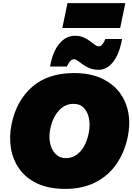

<svg xmlns="http://www.w3.org/2000/svg" viewBox="-20 -1199 851 1235"><path d="M400 16Q294.5 16 221 -18.2Q147.5 -52.5 105 -111.8Q62.5 -171 50.2 -246.2Q38 -321.5 55 -403Q86.5 -553 187.8 -641Q289 -729 456 -729Q557.5 -729 630.8 -696Q704 -663 748 -605.5Q792 -548 805.5 -473.2Q819 -398.5 801 -315Q780 -217 728 -142.5Q676 -68 593.8 -26Q511.5 16 400 16ZM404 -182Q457.5 -182 496 -224Q534.5 -266 550 -340Q560.5 -388.5 553.2 -432.2Q546 -476 521 -503.5Q496 -531 453 -531Q397 -531 358 -487Q319 -443 304 -373Q293 -322.5 302 -279Q311 -235.5 337.2 -208.8Q363.5 -182 404 -182ZM614 -750Q581.5 -750 556.5 -760.2Q531.5 -770.5 513 -784Q494.5 -797.5 480.8 -807.8Q467 -818 457 -818Q440 -818 427.8 -801Q415.5 -784 410 -771H302Q318.5 -866.5 361.5 -917.8Q404.5 -969 462 -969Q493.5 -969 517 -958.8Q540.5 -948.5 558.2 -935Q576 -921.5 589.8 -911.2Q603.5 -901 615 -901Q631 -901 642.2 -918.2Q653.5 -935.5 657 -948H765Q748.5 -853 708.2 -801.5Q668 -750 614 -750ZM381 -1019 414 -1179H786L753 -1019Z"/></svg>

Font: Commissioner Black
Style: Italic
Weight: 900
Italic angle: -12°
Designer: Kostas Bartsokas
Foundry: Kostas Bartsokas
Version: Version 1.000; ttfautohint (v1.8.3)